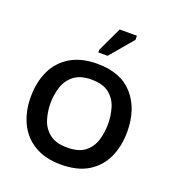

<svg xmlns="http://www.w3.org/2000/svg" viewBox="-110 -654 685 752"><g transform="rotate(20 232.5 -278.0)"><path d="M226 10Q160 10 115 -17Q70 -44 47.5 -91.5Q25 -139 25 -199Q25 -261 47.5 -308.5Q70 -356 115 -383Q160 -410 227 -410Q325 -410 376 -352Q427 -294 427 -199Q427 -140 405.5 -92.5Q384 -45 339.5 -17.5Q295 10 226 10ZM226 -61Q275 -61 301 -82Q327 -103 336.5 -135.5Q346 -168 346 -202Q346 -236 336.5 -268.5Q327 -301 301 -322.5Q275 -344 226 -344Q179 -344 152.5 -322.5Q126 -301 116 -268.5Q106 -236 106 -202Q106 -168 116 -135.5Q126 -103 152.5 -82Q179 -61 226 -61ZM253 -453H214V-464L262 -566H334V-549Z"/></g></svg>

Font: Darker Grotesque SemiBold
Style: Regular
Weight: 600
Designer: Gabriel Lam
Foundry: TypeRant
Version: Version 1.000;gftools[0.9.28]